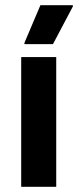

<svg xmlns="http://www.w3.org/2000/svg" viewBox="-20 -720 301 740"><path d="M196.7 0H61.7V-500H196.7ZM184.2 -550H74.2V-555L135.8 -700H260.8V-695Z"/></svg>

Font: Familjen Grotesk Variable
Style: Regular
Weight: 400
Designer: Anders Wikstroem, Jonas Baeckman, Matilda Gysing, Kristian Moeller
Foundry: Familjen STHLM AB
Version: Version 2.000